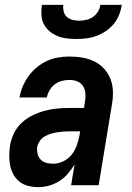

<svg xmlns="http://www.w3.org/2000/svg" viewBox="-20 -760 540 788"><path d="M137 8Q116 8 96 3Q76 -2 61 -13.5Q46 -25 36 -42.5Q26 -60 22 -79.5Q18 -99 18 -119.5Q18 -140 21 -161Q25 -187 36.5 -211.5Q48 -236 68 -255Q88 -274 112.5 -286Q137 -298 162.5 -305Q188 -312 214 -314.5Q240 -317 265 -317H325L329 -345Q332 -361 330.5 -377.5Q329 -394 320.5 -407Q312 -420 297 -426Q282 -432 265 -432Q250 -432 234 -428Q218 -424 205 -414Q192 -404 183.5 -389.5Q175 -375 172 -360H60Q64 -383 73.5 -405.5Q83 -428 97.5 -448Q112 -468 131.5 -484Q151 -500 173 -510Q195 -520 218.5 -524Q242 -528 265 -528Q292 -528 318.5 -523.5Q345 -519 368 -507.5Q391 -496 408 -477Q425 -458 434 -434Q443 -410 443.5 -383Q444 -356 439 -329L385 0H272L286 -85Q274 -65 258.5 -47Q243 -29 223 -16.5Q203 -4 181 2Q159 8 137 8ZM197 -88Q218 -88 238.5 -97.5Q259 -107 273 -124Q287 -141 294.5 -161.5Q302 -182 306 -203L309 -221H265Q253 -221 240 -220Q227 -219 214 -217Q201 -215 188.5 -211Q176 -207 164 -200.5Q152 -194 144 -182.5Q136 -171 133 -159Q131 -144 134 -130Q137 -116 146 -106Q155 -96 169 -92Q183 -88 197 -88ZM293 -600Q273 -600 253 -602.5Q233 -605 215 -612.5Q197 -620 182.5 -632.5Q168 -645 159.5 -662Q151 -679 150 -699.5Q149 -720 152 -740H240Q238 -726 241.5 -712.5Q245 -699 254.5 -690.5Q264 -682 277.5 -678.5Q291 -675 306 -675Q320 -675 334.5 -678.5Q349 -682 361.5 -690.5Q374 -699 382 -712.5Q390 -726 392 -740H480Q477 -720 469 -699.5Q461 -679 447 -662Q433 -645 414.5 -632.5Q396 -620 375.5 -612.5Q355 -605 334 -602.5Q313 -600 293 -600Z"/></svg>

Font: Iosevka SS04 Oblique
Style: Bold
Weight: 700
Italic angle: -9°
Monospace: yes
Designer: Belleve Invis
Foundry: Belleve Invis
Version: Version 19.0.0; ttfautohint (v1.8.4)